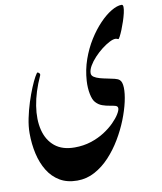

<svg xmlns="http://www.w3.org/2000/svg" viewBox="-116 -951 1131 1337"><g transform="rotate(-10 449.0 -283.0)"><path d="M321.8 293Q250 293 198.5 262.5Q147 231.9 114.3 178.5Q81.5 125 65.9 56.2Q50.3 -12.7 50.3 -89.4Q50.3 -138.2 61.8 -193.8Q73.2 -249.5 90.3 -303Q107.4 -356.4 125.7 -400.4Q144 -444.3 158.7 -470.5Q173.3 -496.6 178.2 -496.6Q182.1 -496.6 189.7 -489.3Q197.3 -481.9 191.9 -471.2Q143.6 -365.7 128.4 -269.5Q113.3 -173.3 132.1 -98.6Q150.9 -23.9 203.6 19.3Q256.3 62.5 343.3 62.5Q405.8 62.5 459.2 45.2Q512.7 27.8 555.2 0.5Q597.7 -26.9 627.4 -56.9Q657.2 -86.9 673.1 -113Q689 -139.2 689 -153.3Q689 -168 673.1 -172.9Q657.2 -177.7 632.8 -181.4Q608.4 -185.1 582.3 -194.1Q556.2 -203.1 536.1 -225.6Q519.5 -243.7 511 -286.1Q502.4 -328.6 505.4 -379.4Q510.3 -457 535.4 -528.6Q560.5 -600.1 598.1 -660.2Q635.7 -720.2 678.5 -764.9Q721.2 -809.6 762.7 -834.2Q804.2 -858.9 835.9 -858.9Q846.7 -858.9 847.2 -842Q847.7 -825.2 841.6 -799.1Q835.4 -772.9 825.7 -743.4Q815.9 -713.9 805.2 -687.5Q794.4 -661.1 785.6 -644.5Q776.9 -627.9 773.4 -627.9Q770 -627.9 764.6 -630.6Q759.3 -633.3 752.4 -633.3Q735.4 -633.3 709 -619.6Q682.6 -606 653.6 -583.3Q624.5 -560.5 599.1 -533.2Q573.7 -505.9 557.6 -478Q541.5 -450.2 541.5 -427.2Q541.5 -410.2 557.6 -399.7Q573.7 -389.2 598.6 -382.3Q623.5 -375.5 650.6 -370.4Q677.7 -365.2 700.4 -359.6Q723.1 -354 733.4 -344.7Q750.5 -330.6 752 -289.1Q753.4 -247.6 740.5 -189.5Q727.5 -131.3 701.7 -65.9Q675.8 -0.5 637.9 63Q600.1 126.5 551.8 178.5Q503.4 230.5 445.6 261.7Q387.7 293 321.8 293Z"/></g></svg>

Font: Awami Nastaliq
Style: Bold
Weight: 700
Designer: Peter Martin, SIL International
Foundry: SIL International
Version: Version 3.100